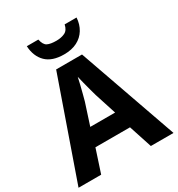

<svg xmlns="http://www.w3.org/2000/svg" viewBox="-215 -1074 1122 1211"><g transform="rotate(-30 346.0 -468.0)"><path d="M526.7 0 471.8 -167.9H219.9L164.8 0H0L250.9 -717H439.3L691.7 0ZM386.8 -451.1Q382.6 -465.8 374.3 -495.7Q366.1 -525.5 358.1 -557.5Q350.1 -589.4 345.5 -608.7Q341.1 -586.3 333.7 -556.4Q326.4 -526.4 319.1 -498.4Q311.7 -470.4 306.5 -451.1L256 -295.5H436.9ZM526.1 -936.3Q523.1 -887.8 500.5 -851.1Q478 -814.3 438.5 -794Q399 -773.6 343.1 -773.6Q256.3 -773.6 212 -817.4Q167.8 -861.3 163.8 -936.3H247.7Q256.4 -894.7 278.6 -883.7Q300.9 -872.7 343.8 -872.7Q378.6 -872.7 404.9 -885Q431.3 -897.3 439.4 -936.3Z"/></g></svg>

Font: Noto Sans Khmer UI
Style: Regular
Weight: 400
Designer: Danh Hong and the Monotype Design Team
Foundry: Monotype Imaging Inc.
Version: Version 2.002